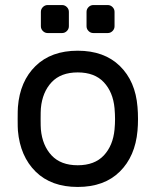

<svg xmlns="http://www.w3.org/2000/svg" viewBox="-20 -731 617 761"><path d="M527 -259Q527 -235 525 -213Q516 -111 454.5 -50.5Q393 10 288 10Q183 10 121.5 -50.5Q60 -111 51 -213Q50 -224 50 -259Q50 -296 51 -307Q59 -409 121 -469.5Q183 -530 288 -530Q393 -530 455 -469.5Q517 -409 525 -307Q527 -285 527 -259ZM288 -444Q221 -444 184.5 -405Q148 -366 142 -302Q141 -290 141 -259Q141 -229 142 -218Q148 -154 184.5 -115Q221 -76 288 -76Q355 -76 391.5 -115Q428 -154 434 -218Q436 -240 436 -259Q436 -278 434 -302Q428 -366 391.5 -405Q355 -444 288 -444ZM226 -600H169Q158 -600 150 -608Q142 -616 142 -627V-684Q142 -695 150 -703Q158 -711 169 -711H226Q237 -711 245 -703Q253 -695 253 -684V-627Q253 -616 245 -608Q237 -600 226 -600ZM407 -600H350Q339 -600 331 -608Q323 -616 323 -627V-684Q323 -695 331 -703Q339 -711 350 -711H407Q418 -711 426 -703Q434 -695 434 -684V-627Q434 -616 426 -608Q418 -600 407 -600Z"/></svg>

Font: Rubik
Style: Regular
Weight: 400
Designer: Hubert & Fischer
Foundry: Hubert & Fischer
Version: Version 1.100